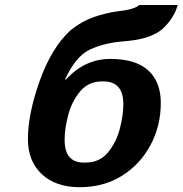

<svg xmlns="http://www.w3.org/2000/svg" viewBox="-20 -742 738 776"><path d="M478.5 -321.3Q478.5 -415 393.6 -413.1Q337.9 -413.1 304.2 -373Q270.5 -333 255.9 -277.8Q241.2 -222.7 241.2 -175.8Q241.2 -81.1 326.2 -85Q381.8 -85 415.5 -125Q449.2 -165 463.9 -220.2Q478.5 -275.4 478.5 -321.3ZM302.7 14.6Q205.1 14.6 148.9 -38.1Q92.8 -90.8 92.8 -179.7Q92.8 -281.2 140.6 -415.5Q188.5 -549.8 265.6 -620.1Q310.5 -656.2 358.9 -672.9Q407.2 -689.5 455.1 -696.3Q522.5 -703.1 543 -721.7H698.2Q685.5 -674.8 645.5 -633.3Q605.5 -591.8 518.6 -579.1Q501 -577.1 484.4 -575.2Q408.2 -570.3 347.2 -543.5Q286.1 -516.6 243.2 -420.9L246.1 -419.9Q322.3 -503.9 425.8 -503.9Q528.3 -503.9 579.1 -457.5Q629.9 -411.1 629.9 -326.2Q629.9 -233.4 588.4 -155.8Q546.9 -78.1 473.1 -31.7Q399.4 14.6 302.7 14.6Z"/></svg>

Font: FreeUniversal
Style: BoldItalic
Weight: 700
Italic angle: -11°
Version: Version 1.001 March 22, 2017